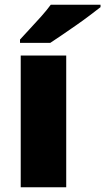

<svg xmlns="http://www.w3.org/2000/svg" viewBox="-20 -786 442 806"><path d="M258 0H67V-553H258ZM402 -756Q384 -742 357 -721.5Q330 -701 299 -679.5Q268 -658 239.5 -638.5Q211 -619 191 -606H64V-620Q81 -639 105 -664.5Q129 -690 153 -717Q177 -744 193 -766H402Z"/></svg>

Font: Noto Sans Gurmukhi UI Black
Style: Regular
Weight: 900
Designer: Jelle Bosma - Monotype Design Team
Foundry: Monotype Imaging Inc.
Version: Version 2.004; ttfautohint (v1.8.4.7-5d5b)